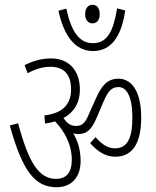

<svg xmlns="http://www.w3.org/2000/svg" viewBox="-20 -877 655 805"><path d="M337 -818C337 -792 351 -779 367 -779C385 -779 398 -791 398 -818C398 -843 386 -857 368 -857C351 -857 337 -844 337 -818ZM505 -833 471 -842C455 -745 430 -696 369 -696C310 -696 278 -749 258 -841L225 -832C249 -722 298 -663 370 -663C444 -663 489 -721 505 -833ZM318 -202C318 -248 306 -287 287 -318C293 -316 300 -315 307 -315C344 -315 364 -333 386 -385L411 -444C431 -491 445 -512 477 -512C510 -512 535 -474 535 -384C535 -292 511 -255 461 -255C431 -255 403 -275 381 -302L358 -277C391 -239 425 -220 463 -220C534 -220 572 -274 572 -384C572 -506 524 -547 477 -547C432 -547 407 -521 382 -464L352 -397C338 -363 325 -349 300 -349C275 -349 263 -359 246 -382C289 -405 315 -445 315 -501C315 -582 268 -632 195 -632C154 -632 120 -622 83 -604L96 -570C129 -588 160 -597 191 -597C250 -597 278 -563 278 -502C278 -441 244 -402 166 -393L169 -359C184 -361 198 -364 211 -368C249 -328 281 -273 281 -207C281 -151 256 -127 215 -127C143 -127 100 -195 56 -360L21 -351C75 -157 127 -92 218 -92C272 -92 318 -126 318 -202Z"/></svg>

Font: Noto Sans ExtraCondensed ExtraLight
Style: Regular
Weight: 200
Width: 2
Designer: Monotype Design Team
Foundry: Monotype Imaging Inc.
Version: Version 2.013